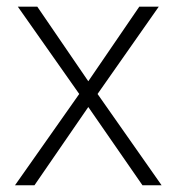

<svg xmlns="http://www.w3.org/2000/svg" viewBox="-20 -548 524 568"><path d="M241.2 -307.6 392.1 -528.3H449.7L268.6 -270L458 0H401.4L241.2 -231.4L82 0H24.4L214.4 -270L32.7 -528.3H90.3Z"/></svg>

Font: Heebo ExtraLight
Style: Regular
Weight: 250
Designer: Oded Ezer
Foundry: Ezer Type House
Version: Version 3.100